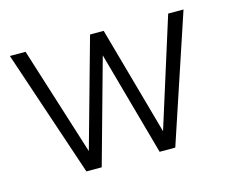

<svg xmlns="http://www.w3.org/2000/svg" viewBox="-63 -548 633 532"><g transform="rotate(-15 253.5 -282.0)"><path d="M501 -463.9 379.9 -100.1H335L252 -398.9L168.9 -100.1H125L2.9 -463.9H47.9L146 -152.8L232.9 -463.9H272L358.9 -152.8L457 -463.9Z"/></g></svg>

Font: Kikakui Sans Pro
Style: Regular
Weight: 400
Version: 0.2